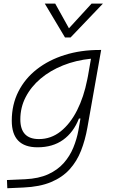

<svg xmlns="http://www.w3.org/2000/svg" viewBox="-20 -796 626 1051"><path d="M20 234.4 18.1 189.5 117.7 185.1Q191.9 181.6 243.7 158Q295.4 134.3 328.9 96.4Q362.3 58.6 381.3 12.2Q400.4 -34.2 409.2 -82.5L420.4 -147H412.1Q382.3 -71.3 325.4 -30.5Q268.6 10.3 185.5 10.3Q44.4 10.3 44.4 -135.3Q44.4 -223.1 80.6 -294.7Q116.7 -366.2 181.9 -417Q247.1 -467.8 334.5 -495.1Q421.9 -522.5 524.4 -522.5H533.7L458.5 -98.1Q446.3 -29.3 423.6 28.8Q400.9 86.9 361.1 130.9Q321.3 174.8 259.5 200.7Q197.8 226.6 107.9 230.5ZM478 -474.6Q395.5 -466.3 325 -438Q254.4 -409.7 202.1 -365.5Q149.9 -321.3 120.6 -264.6Q91.3 -208 91.3 -142.6Q91.3 -34.7 192.9 -34.7Q259.3 -34.7 312 -76.7Q364.7 -118.7 401.9 -192.1Q439 -265.6 457.5 -359.9L461.4 -379.4ZM335.9 -590.8 225.1 -776.4H282.2L357.4 -641.1L481.4 -776.4H543.5L366.2 -590.8Z"/></svg>

Font: CaskaydiaCove NFP ExtraLight
Style: Italic
Weight: 200
Italic angle: -10°
Designer: Aaron Bell
Foundry: Saja Typeworks
Version: Version 2111.001; VTT 6.35;Nerd Fonts 3.1.1